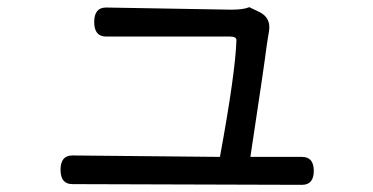

<svg xmlns="http://www.w3.org/2000/svg" viewBox="-20 -525 1040 536"><path d="M703 -492Q737 -476 731 -438L725 -401Q718 -344 679 -87H823Q856 -87 856 -48Q856 -9 823 -9L182 -11Q149 -11 149 -51Q149 -91 182 -91L594 -87Q637 -321 640 -412Q641 -423 622 -423H276Q243 -423 243 -463.5Q243 -504 276 -504L626 -498Q660 -498 676 -505Z"/></svg>

Font: Raw Maruko Gothic CJK TC
Style: Regular
Weight: 400
Version: Version 1.001